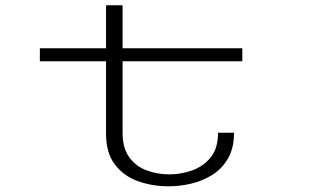

<svg xmlns="http://www.w3.org/2000/svg" viewBox="-20 -678 1140 708"><path d="M371 -186V-452H127V-500H371V-658.5H432V-500H873.5V-452H432V-189Q432 -131.5 456.8 -97.8Q481.5 -64 521.2 -49.5Q561 -35 605 -35Q647 -35 688.2 -49.5Q729.5 -64 756.8 -97.5Q784 -131 784 -188.5H843Q843 -133 821.5 -95Q800 -57 764.5 -34.2Q729 -11.5 686.5 -1.2Q644 9 602 9Q542.5 9 489.8 -9.5Q437 -28 404 -70.8Q371 -113.5 371 -186Z"/></svg>

Font: Trispace Expanded ExtraLight
Style: Regular
Weight: 200
Width: 7
Designer: Tyler Finck
Foundry: Etcetera Type Company
Version: Version 1.210; ttfautohint (v1.8.3)